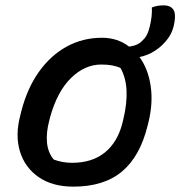

<svg xmlns="http://www.w3.org/2000/svg" viewBox="-20 -686 674 717"><path d="M361 -545Q419 -545 462 -512Q471 -513 480 -515.5Q489 -518 498 -523Q509 -530 520.5 -543.5Q532 -557 539 -586Q544 -606 546 -624Q548 -642 547 -658Q557 -662 567.5 -664Q578 -666 592 -666Q615 -666 626 -652Q637 -638 632 -606Q627 -569 607 -542Q587 -515 561 -498Q546 -488 531 -482Q516 -476 501 -473Q533 -429 542.5 -366Q552 -303 535 -232L531 -216Q503 -102 435.5 -45.5Q368 11 254 11Q176 11 124.5 -24.5Q73 -60 54.5 -120.5Q36 -181 56 -256L60 -272Q82 -357 125.5 -418Q169 -479 229 -512Q289 -545 361 -545ZM358 -445Q297 -445 245.5 -395Q194 -345 167 -248L164 -236Q152 -191 155.5 -153.5Q159 -116 181 -90Q214 -78 249 -78Q324 -78 371.5 -116.5Q419 -155 437 -226L440 -238Q470 -362 430 -432Q403 -445 358 -445Z"/></svg>

Font: Recursive Mn Csl St Med
Style: Italic
Weight: 500
Italic angle: -15°
Monospace: yes
Version: Version 1.079;hotconv 1.0.112;makeotfexe 2.5.65598; ttfautoh